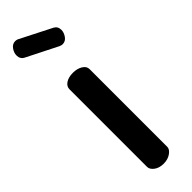

<svg xmlns="http://www.w3.org/2000/svg" viewBox="-247 -707 708 708"><g transform="rotate(-45 107.0 -353.5)"><path d="M107 0Q84 0 69.5 -11Q55 -22 55 -35V-440Q55 -455 69.5 -464.5Q84 -474 107 -474Q129 -474 144.5 -464.5Q160 -455 160 -440V-35Q160 -22 144.5 -11Q129 0 107 0ZM155 -575Q151 -575 148 -576Q145 -577 142 -578L21 -639Q5 -647 5 -666Q5 -680 14.5 -693.5Q24 -707 39 -707Q44 -707 50 -705L174 -642Q189 -634 189 -616Q189 -602 179.5 -588.5Q170 -575 155 -575Z"/></g></svg>

Font: Dosis SemiBold
Style: Regular
Weight: 600
Designer: EdgarTolentino, PabloImpallari, IginoMarini
Foundry: EdgarTolentino, PabloImpallari, IginoMarini
Version: Version 3.001; ttfautohint (v1.8.2)